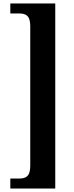

<svg xmlns="http://www.w3.org/2000/svg" viewBox="-20 -819 421 1098"><path d="M296 259V-799H39V-742H88C125 -742 153 -733 153 -670V130C153 193 125 202 88 202H39V259Z"/></svg>

Font: Noto Serif Sinhala Condensed ExtraBold
Style: Regular
Weight: 800
Width: 3
Designer: Jelle Bosma - Monotype Design Team
Foundry: Monotype Imaging Inc.
Version: Version 2.007